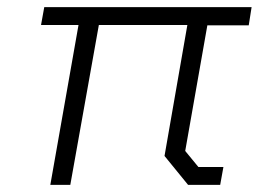

<svg xmlns="http://www.w3.org/2000/svg" viewBox="-20 -518 742 538"><path d="M561 -447 499 -95 536 -50H606L597 0H507L441 -81L505 -448H257L177 0H121L200 -448H95L104 -498H685L677 -447Z"/></svg>

Font: Chakra Petch Light
Style: Italic
Weight: 300
Italic angle: -10°
Designer: Katatrad Aksorn Co.,Ltd.
Foundry: Cadson Demak Co.,Ltd.
Version: Version 1.000; ttfautohint (v1.6)